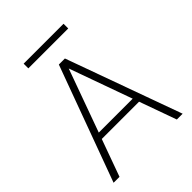

<svg xmlns="http://www.w3.org/2000/svg" viewBox="-235 -972 1099 1099"><g transform="rotate(-45 314.0 -423.0)"><path d="M34 0 291 -700H340L593 0H546L315 -644L82 0ZM142 -225 157 -263H471L486 -225ZM152 -808V-846H475V-808Z"/></g></svg>

Font: DM Sans 11pt ExtraLight
Style: Regular
Weight: 250
Version: Version 4.004;gftools[0.9.30]